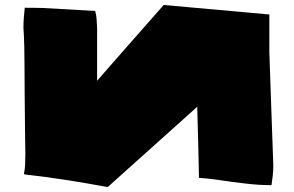

<svg xmlns="http://www.w3.org/2000/svg" viewBox="-20 -738 1196 780"><path d="M417.5 22Q321.3 4.4 261.5 -4.9Q201.7 -14.2 167.2 -18.8Q132.8 -23.4 113 -25.4Q93.3 -27.3 77.1 -30.3Q81.1 -48.8 82 -69.3Q83 -89.8 83 -111.3V-111.8L81.5 -222.2Q81.1 -281.2 80.3 -347.2Q79.6 -413.1 79.6 -467.8Q79.6 -504.4 78.6 -550Q77.6 -595.7 75.2 -624Q75.2 -647.5 76.9 -668Q78.6 -688.5 80.6 -706.5Q99.1 -706.5 117.7 -706.3Q136.2 -706.1 154.3 -705.6L366.7 -693.4Q371.1 -678.7 372.3 -661.6Q373.5 -644.5 374.5 -624.5V-409.7Q397 -435.5 429.4 -472.7Q461.9 -509.8 497.3 -550Q532.7 -590.3 564.7 -626.5Q596.7 -662.6 618.4 -687.5Q640.1 -712.4 645 -717.8L1074.2 -679.2V-525.9Q1078.1 -410.6 1082.3 -292Q1086.4 -173.3 1090.3 -66.9Q1090.3 -44.4 1088.1 -24.4Q1085.9 -4.4 1083 14.2Q1032.7 14.2 978.5 7.8Q924.3 1.5 874.8 -5.9Q825.2 -13.2 788.1 -15.6V-21Q788.1 -26.4 787.8 -40.3Q787.6 -54.2 786.9 -84.7Q786.1 -115.2 784.9 -168.2Q783.7 -221.2 781.2 -304.2Z"/></svg>

Font: Seymour One
Style: Regular
Weight: 400
Designer: Vernon Adams
Foundry: Vernon Adams
Version: Version 1.100; ttfautohint (v1.8.4.7-5d5b);gftools[0.9.33]